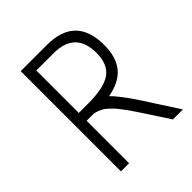

<svg xmlns="http://www.w3.org/2000/svg" viewBox="-199 -854 982 982"><g transform="rotate(-45 292.0 -362.5)"><path d="M338.9 -314.9Q357.9 -297.4 383.5 -263.4Q409.2 -229.5 429 -199.7Q448.7 -169.9 490.7 -104.2Q532.7 -38.6 558.1 0H485.8Q469.2 -25.4 446.3 -60.3Q423.3 -95.2 411.4 -113.8Q399.4 -132.3 382.1 -158.4Q364.7 -184.6 355 -197.8Q345.2 -210.9 331.5 -228.8Q317.9 -246.6 308.8 -255.4Q299.8 -264.2 288.1 -274.9Q276.4 -285.6 266.4 -290.8Q256.3 -295.9 244.6 -300.5Q232.9 -305.2 220.2 -307.1H168.9V0H109.9V-725.1H299.8Q506.8 -725.1 506.8 -517.1Q506.8 -431.2 466.8 -381.1Q426.8 -331.1 338.9 -314.9ZM450.2 -517.1Q450.2 -670.9 293 -670.9H168.9V-363.8H236.8Q351.1 -363.8 400.6 -398.9Q450.2 -434.1 450.2 -517.1Z"/></g></svg>

Font: Stilu Light
Style: Regular
Weight: 300
Designer: Genilson Lima Santos
Foundry: Genilson Lima Santos
Version: Version 1.200;PS 001.200;hotconv 1.0.88;makeotf.lib2.5.64775